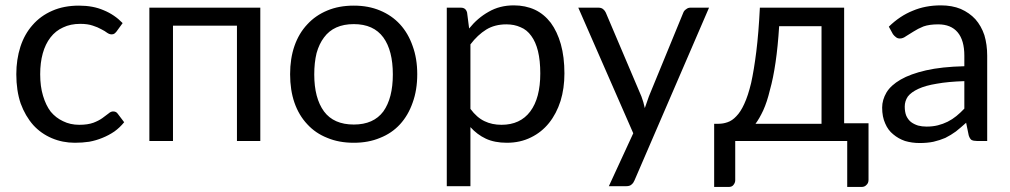

<svg xmlns="http://www.w3.org/2000/svg" viewBox="-20 -536 3839 730"><path d="M422.9 -416Q418.9 -411.1 415 -408.2Q411.1 -405.3 404.3 -405.3Q396.5 -405.3 387.7 -411.1Q378.9 -418 365.2 -424.8Q351.6 -432.6 333 -438.5Q313.5 -445.3 285.2 -445.3Q248 -445.3 219.7 -431.6Q191.4 -418.9 171.9 -393.6Q152.3 -368.2 142.6 -333Q132.8 -297.9 132.8 -253.9Q132.8 -207 143.6 -171.9Q154.3 -135.7 172.9 -111.3Q192.4 -87.9 219.7 -75.2Q247.1 -61.5 281.2 -61.5Q313.5 -61.5 335 -69.3Q355.5 -77.1 369.1 -86.9Q382.8 -96.7 392.6 -104.5Q401.4 -112.3 410.2 -112.3Q421.9 -112.3 427.7 -103.5Q435.5 -92.8 452.1 -71.3Q435.5 -50.8 415 -36.1Q393.6 -21.5 369.1 -11.7Q345.7 -2 319.3 2.9Q293 6.8 264.6 6.8Q217.8 6.8 176.8 -10.7Q135.7 -28.3 106.4 -60.5Q76.2 -94.7 58.6 -142.6Q42 -191.4 42 -253.9Q42 -309.6 57.6 -358.4Q73.2 -406.2 103.5 -440.4Q133.8 -475.6 178.7 -495.1Q222.7 -514.6 280.3 -514.6Q334 -514.6 374 -497.1Q415 -480.5 446.3 -448.2Q438.5 -437.5 422.9 -416Z M969.7 0Q947.3 0 880.9 0Q880.9 -109.4 880.9 -438.5Q819.3 -438.5 637.7 -438.5Q637.7 -329.1 637.7 0Q615.2 0 547.9 0Q547.9 -79.1 547.9 -316.4Q547.9 -364.3 547.9 -506.8Q653.3 -506.8 969.7 -506.8Q969.7 -379.9 969.7 0Z M1325.2 -514.6Q1380.9 -514.6 1424.8 -496.1Q1469.7 -477.5 1501 -443.4Q1532.2 -409.2 1548.8 -361.3Q1566.4 -313.5 1566.4 -253.9Q1566.4 -193.4 1548.8 -145.5Q1532.2 -97.7 1501 -63.5Q1469.7 -29.3 1424.8 -11.7Q1380.9 6.8 1325.2 6.8Q1268.6 6.8 1224.6 -11.7Q1179.7 -29.3 1148.4 -63.5Q1116.2 -97.7 1099.6 -145.5Q1083 -193.4 1083 -253.9Q1083 -313.5 1099.6 -361.3Q1116.2 -409.2 1148.4 -443.4Q1179.7 -477.5 1224.6 -496.1Q1268.6 -514.6 1325.2 -514.6ZM1325.2 -62.5Q1400.4 -62.5 1437.5 -112.3Q1473.6 -163.1 1473.6 -252.9Q1473.6 -343.8 1437.5 -393.6Q1400.4 -444.3 1325.2 -444.3Q1287.1 -444.3 1258.8 -431.6Q1230.5 -418.9 1211.9 -393.6Q1193.4 -369.1 1183.6 -334Q1174.8 -297.9 1174.8 -252.9Q1174.8 -163.1 1211.9 -112.3Q1249 -62.5 1325.2 -62.5Z M1768.6 -122.1Q1793 -88.9 1822.3 -75.2Q1850.6 -61.5 1886.7 -61.5Q1958 -61.5 1996.1 -112.3Q2034.2 -163.1 2034.2 -256.8Q2034.2 -305.7 2025.4 -341.8Q2016.6 -377 2000 -399.4Q1983.4 -422.9 1959 -432.6Q1935.5 -443.4 1905.3 -443.4Q1861.3 -443.4 1829.1 -423.8Q1795.9 -403.3 1768.6 -367.2Q1768.6 -285.2 1768.6 -122.1ZM1763.7 -427.7Q1795.9 -467.8 1837.9 -491.2Q1879.9 -515.6 1933.6 -515.6Q1977.5 -515.6 2013.7 -499Q2048.8 -482.4 2074.2 -449.2Q2098.6 -416 2112.3 -368.2Q2126 -319.3 2126 -256.8Q2126 -200.2 2111.3 -152.3Q2095.7 -103.5 2067.4 -68.4Q2039.1 -33.2 1999 -13.7Q1958 6.8 1907.2 6.8Q1860.4 6.8 1827.1 -8.8Q1793.9 -24.4 1768.6 -52.7Q1768.6 22.5 1768.6 171.9Q1746.1 171.9 1678.7 171.9Q1678.7 43.9 1678.7 -336.9Q1678.7 -378.9 1678.7 -506.8Q1692.4 -506.8 1732.4 -506.8Q1751 -506.8 1755.9 -488.3Q1758.8 -467.8 1763.7 -427.7Z M2675.8 -506.8Q2604.5 -342.8 2392.6 149.4Q2388.7 159.2 2381.8 165Q2375 171.9 2361.3 171.9Q2338.9 171.9 2294.9 171.9Q2318.4 121.1 2387.7 -29.3Q2335 -148.4 2178.7 -506.8Q2197.3 -506.8 2255.9 -506.8Q2266.6 -506.8 2273.4 -501Q2280.3 -495.1 2283.2 -488.3Q2328.1 -381.8 2418.9 -168.9Q2426.8 -148.4 2431.6 -125Q2439.5 -148.4 2447.3 -169.9Q2491.2 -275.4 2578.1 -488.3Q2581.1 -496.1 2588.9 -501Q2595.7 -506.8 2604.5 -506.8Q2628.9 -506.8 2675.8 -506.8Z M3103.5 -65.4Q3103.5 -158.2 3103.5 -436.5Q3062.5 -436.5 2942.4 -436.5Q2937.5 -358.4 2928.7 -298.8Q2919.9 -238.3 2907.2 -193.4Q2896.5 -148.4 2881.8 -116.2Q2867.2 -85 2852.5 -65.4Q2935.5 -65.4 3103.5 -65.4ZM3282.2 -67.4Q3282.2 -13.7 3282.2 147.5Q3282.2 160.2 3274.4 167Q3267.6 174.8 3255.9 174.8Q3238.3 174.8 3201.2 174.8Q3201.2 130.9 3201.2 0Q3094.7 0 2775.4 0Q2775.4 37.1 2775.4 149.4Q2775.4 158.2 2769.5 166Q2763.7 174.8 2751 174.8Q2732.4 174.8 2695.3 174.8Q2695.3 139.6 2695.3 35.2Q2695.3 9.8 2695.3 -65.4Q2699.2 -65.4 2711.9 -65.4Q2729.5 -65.4 2746.1 -71.3Q2763.7 -77.1 2779.3 -93.8Q2795.9 -110.4 2809.6 -140.6Q2824.2 -171.9 2835.9 -220.7Q2846.7 -269.5 2855.5 -339.8Q2864.3 -410.2 2869.1 -506.8Q2975.6 -506.8 3189.5 -506.8Q3189.5 -396.5 3189.5 -67.4Q3212.9 -67.4 3282.2 -67.4Z M3646.5 -227.5Q3585 -225.6 3542 -217.8Q3499 -210.9 3471.7 -198.2Q3444.3 -185.5 3431.6 -168.9Q3419.9 -151.4 3419.9 -130.9Q3419.9 -110.4 3425.8 -95.7Q3432.6 -81.1 3443.4 -72.3Q3455.1 -63.5 3470.7 -58.6Q3485.4 -54.7 3502.9 -54.7Q3526.4 -54.7 3545.9 -59.6Q3565.4 -64.5 3583 -73.2Q3600.6 -82 3616.2 -94.7Q3631.8 -107.4 3646.5 -123Q3646.5 -158.2 3646.5 -227.5ZM3359.4 -434.6Q3401.4 -475.6 3450.2 -495.1Q3498 -515.6 3557.6 -515.6Q3599.6 -515.6 3632.8 -502Q3666 -487.3 3688.5 -462.9Q3710.9 -437.5 3722.7 -402.3Q3733.4 -366.2 3733.4 -324.2Q3733.4 -215.8 3733.4 0Q3723.6 0 3694.3 0Q3681.6 0 3673.8 -3.9Q3667 -8.8 3663.1 -21.5Q3660.2 -37.1 3653.3 -69.3Q3632.8 -50.8 3614.3 -36.1Q3595.7 -22.5 3574.2 -11.7Q3553.7 -2.9 3529.3 2.9Q3505.9 7.8 3476.6 7.8Q3447.3 7.8 3420.9 0Q3395.5 -8.8 3376 -25.4Q3356.4 -41 3345.7 -66.4Q3334 -91.8 3334 -127Q3334 -156.2 3350.6 -184.6Q3367.2 -211.9 3404.3 -233.4Q3441.4 -254.9 3501 -268.6Q3560.5 -282.2 3646.5 -284.2Q3646.5 -297.9 3646.5 -324.2Q3646.5 -382.8 3621.1 -413.1Q3595.7 -443.4 3546.9 -443.4Q3513.7 -443.4 3491.2 -435.5Q3469.7 -426.8 3453.1 -416Q3436.5 -406.2 3424.8 -398.4Q3413.1 -389.6 3401.4 -389.6Q3392.6 -389.6 3386.7 -394.5Q3379.9 -399.4 3375 -406.2Q3370.1 -416 3359.4 -434.6Z"/></svg>

Font: Lato
Style: Regular
Weight: 400
Designer: Lukasz Dziedzic with Adam Twardoch and Botio Nikoltchev
Version: Version 2.015; 2015-08-06; http://www.latofonts.com/